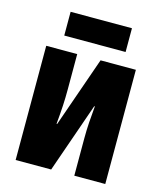

<svg xmlns="http://www.w3.org/2000/svg" viewBox="-111 -817 755 898"><g transform="rotate(15 267.0 -368.0)"><path d="M50 0V-553H200V-383Q200 -342 198 -304.5Q196 -267 191 -213H194L313 -553H484V0H334V-180Q334 -219 336.5 -258Q339 -297 343 -338H340L222 0ZM416 -736V-621H119V-736Z"/></g></svg>

Font: Noto Sans ExtraCondensed Black
Style: Regular
Weight: 900
Width: 2
Designer: Monotype Design Team
Foundry: Monotype Imaging Inc.
Version: Version 2.013; ttfautohint (v1.8.4.7-5d5b)